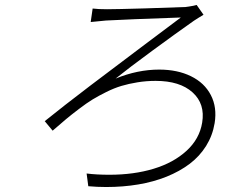

<svg xmlns="http://www.w3.org/2000/svg" viewBox="-20 -718 996 767"><path d="M350.1 -683.9Q372.5 -681.1 407.7 -681.1Q443.9 -681.1 559.7 -684.5Q675.4 -687.9 721.2 -690Q724.4 -690.3 734.7 -691.9Q745 -693.5 752.7 -695Q760.3 -696.4 765.6 -698.2L793 -659.1Q788 -656.2 772.7 -646.7Q757.5 -637.1 754.3 -634.9Q681.1 -583.5 589 -515.8Q496.8 -448.2 441.8 -404.1Q529.5 -440 615.8 -440Q688.9 -440 742.9 -413.5Q796.9 -387.1 822.3 -338.1Q847.7 -289.1 837.4 -225.9Q829.2 -176.5 803.3 -134.9Q777.3 -93.4 737.6 -63.4Q697.8 -33.4 645.8 -12.4Q593.8 8.5 532.8 18.8Q471.9 29.1 404.1 29.1Q368.6 29.1 332.7 25.9L326 -24.9Q365.8 -19.9 417.3 -19.9Q514.6 -19.9 593.8 -43.9Q672.9 -67.8 725 -115.4Q777 -163 787.6 -228Q800.1 -302.9 749.3 -348.9Q698.5 -394.9 601.6 -394.9Q564.6 -394.9 529.5 -389.2Q494.3 -383.5 465.2 -374.8Q436.1 -366.1 404.7 -350.5Q373.2 -334.9 349.6 -320.5Q326 -306.1 295.5 -282.8Q264.9 -259.6 243.6 -241.8Q222.3 -224.1 190.3 -196L158.7 -234Q232.6 -293.7 340.7 -375.9Q448.9 -458.1 566.4 -546.2Q683.9 -634.2 702.4 -648.1Q484.4 -640.6 403.4 -636Q390.6 -635.3 342.3 -630Z"/></svg>

Font: Karasuma Gothic
Style: Light Italic
Weight: 300
Italic angle: 9.39998°
Designer: Rasmus Andersson / Ryoko Nishizuka
Foundry: rsms
Version: Version 1.00